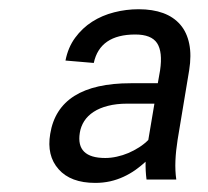

<svg xmlns="http://www.w3.org/2000/svg" viewBox="-20 -742 459 424"><path d="M90.9 -446.4Q109 -558.2 268.8 -558.2H328.5L333.5 -586.6Q339.5 -627.5 326.9 -646.7Q314.3 -665.8 278.8 -665.8Q200.6 -665.8 187.1 -603L124.6 -608.3Q130.3 -637.4 146 -658.7Q161.6 -680 183.6 -694.1Q205.6 -708.1 232.1 -714.8Q258.5 -721.6 286.2 -721.6Q317.1 -721.6 340.4 -713.1Q363.6 -704.5 378.2 -687.5Q392.8 -670.5 397.9 -645.2Q403.1 -620 397.7 -586.6L372.2 -433.2Q368.3 -408.7 367.4 -386.9Q366.5 -365.1 369.3 -345.5H303.6Q301.1 -364.3 301.5 -384.9Q290.8 -375 278.8 -366.5Q266.7 -358 252.8 -351.6Q239 -345.2 223.4 -341.6Q207.7 -338.1 190.3 -338.1Q136 -338.1 109.4 -368.3Q82.7 -398.4 90.9 -446.4ZM212.4 -393.1Q224.8 -393.1 237.9 -396Q251.1 -398.8 263.5 -404.1Q275.9 -409.4 287.3 -416.7Q298.7 -424 307.5 -432.9L321 -513.1H261Q237.2 -513.1 218.6 -508.3Q199.9 -503.6 186.8 -495Q173.7 -486.5 166 -474.6Q158.4 -462.7 156.2 -448.5Q147.4 -393.1 212.4 -393.1Z"/></svg>

Font: Inter P Light
Style: Italic
Weight: 300
Italic angle: 9.39999°
Designer: Rasmus Andersson
Foundry: rsms
Version: Version 3.018;git-588b23468